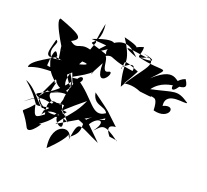

<svg xmlns="http://www.w3.org/2000/svg" viewBox="-187 -948 1333 1237"><g transform="rotate(20 479.5 -330.0)"><path d="M150 -423C123 -511 165 -182 161 -397L118 -550C97 -552 177 -360 71 -391C78 -509 93 -513 112 -469C114 -453 -48 -386 -42 -339C78 -388 163 -336 226 -400C297 -290 264 -274 191 -416C68 -307 288 -208 253 -344C142 -187 6 -211 101 -175C72 -149 228 -51 293 -151C157 -162 104 -238 201 -261C163 -247 76 -200 165 -310C132 -174 152 -265 254 -258C209 -67 176 -125 173 -139C38 -115 139 -116 -24 -256C64 -225 128 -88 147 -130C80 -154 130 -217 6 -120C100 -204 116 -180 250 -156C190 -70 114 -199 261 -187C266 -67 115 -7 160 -20C188 -53 111 75 85 32C9 -117 -2 -20 86 -130C106 -38 116 -53 166 -89C124 -249 273 -190 292 -85C325 15 161 -124 304 -127C172 -58 201 -108 392 -263C348 -165 320 -160 250 -55C384 -134 437 -163 460 -176C372 -121 468 -82 361 -5C338 -41 398 -31 250 111C218 -72 385 -83 364 26C387 -145 388 -102 549 -33C363 -216 467 -125 323 -144C338 -145 448 -117 440 -91C465 -189 575 -206 494 -98C540 -142 542 -172 660 -84C650 -86 689 -86 605 -97C569 -143 574 -166 623 -169C504 -278 588 -213 424 -334C442 -227 546 -295 541 -187C433 -155 607 -206 533 -231C450 -173 423 -289 285 -377C204 -166 257 -166 321 -89C137 -191 134 -11 150 -111C301 -238 267 -215 346 -223C273 -237 377 -383 191 -266C289 -315 254 -326 269 -192C286 -322 142 -255 275 -492C408 -489 91 -425 105 -461C266 -444 232 -388 267 -337C352 -368 313 -426 284 -376C183 -359 316 -400 366 -455C362 -435 331 -396 403 -527C401 -336 508 -500 461 -490C388 -445 457 -661 343 -547C488 -620 386 -573 601 -545C613 -628 507 -536 527 -533C545 -582 499 -608 634 -553C548 -384 559 -492 691 -437C810 -426 759 -414 772 -495C752 -370 810 -495 815 -353C931 -322 952 -442 859 -400C846 -509 1006 -453 1001 -473C913 -532 908 -508 748 -474C840 -601 1011 -506 940 -613C842 -578 867 -439 938 -590C888 -531 885 -689 722 -539C835 -661 797 -597 609 -643C766 -641 670 -672 629 -675C767 -650 654 -586 564 -424C514 -603 580 -573 479 -732C648 -692 515 -684 617 -715C626 -664 566 -614 668 -663C703 -636 382 -718 593 -636C526 -703 464 -745 332 -583C468 -640 479 -728 283 -649C470 -639 379 -640 404 -587C184 -661 361 -573 334 -771C287 -543 344 -716 297 -581C208 -607 218 -530 139 -614C176 -563 140 -587 168 -594C231 -629 194 -651 50 -704C13 -683 163 -469 161 -456C25 -433 41 -450 70 -566C106 -554 40 -508 73 -457C112 -255 231 -372 87 -183L154 -325L276 -438L116 -520Z"/></g></svg>

Font: CISF Camouflage Kit
Style: Mdz
Weight: 400
Designer: Robert Jablonski, Jasper
Foundry: Cannot Into Space Fonts
Version: Version 1.270